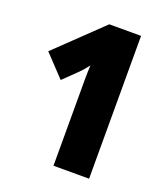

<svg xmlns="http://www.w3.org/2000/svg" viewBox="-132 -808 790 902"><g transform="rotate(20 263.0 -357.0)"><path d="M240 -366Q240 -393 240 -431.5Q240 -470 242 -502Q223 -477 203 -457L134 -390L33 -497L259 -714H418V0H240Z"/></g></svg>

Font: Noto Sans Oriya Cond Blk
Style: Regular
Weight: 900
Width: 3
Designer: Amélie Bonet and Sol Matas
Foundry: Google LLC
Version: Version 2.006; ttfautohint (v1.8.4.7-5d5b)